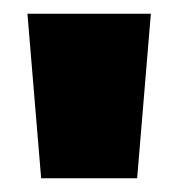

<svg xmlns="http://www.w3.org/2000/svg" viewBox="-20 -720 260 280"><path d="M40 -460 20 -700H200L180 -460Z"/></svg>

Font: Tektur ExtraBold
Style: Regular
Weight: 800
Designer: Adam Jagosz
Foundry: Adam Jagosz
Version: Version 1.005;gftools[0.9.30]